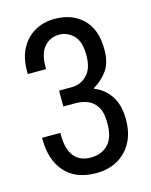

<svg xmlns="http://www.w3.org/2000/svg" viewBox="-109 -769 673 853"><g transform="rotate(-15 228.0 -343.0)"><path d="M228 12Q134 12 84.5 -44Q35 -100 35 -194V-202H119V-191Q119 -127 145.5 -94Q172 -61 222 -61Q271 -61 301.5 -92Q332 -123 332 -190Q332 -239 316 -265Q300 -291 274 -301.5Q248 -312 219 -312H162V-385H221Q261 -385 290.5 -414.5Q320 -444 320 -505Q320 -569 292 -597Q264 -625 226 -625Q185 -625 158 -595Q131 -565 131 -501V-492H47V-510Q47 -567 70 -609.5Q93 -652 133 -675Q173 -698 225 -698Q305 -698 354.5 -650Q404 -602 404 -510Q404 -449 378.5 -413.5Q353 -378 315 -356V-352Q359 -336 387.5 -294Q416 -252 416 -184Q416 -123 392 -79Q368 -35 325.5 -11.5Q283 12 228 12Z"/></g></svg>

Font: Archivo Narrow
Style: Regular
Weight: 400
Designer: Hector Gatti
Foundry: Omnibus-Type
Version: Version 3.002